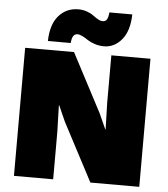

<svg xmlns="http://www.w3.org/2000/svg" viewBox="-59 -933 863 986"><g transform="rotate(5 373.0 -440.5)"><path d="M583 -878.9Q581.1 -793.5 543.2 -748.3Q505.4 -703.1 452.1 -703.1Q426.8 -703.1 403.6 -710.9Q380.4 -718.8 366.9 -728Q353.5 -737.3 338.4 -745.1Q323.2 -752.9 312 -752.9Q297.9 -752.9 290.3 -741.7Q282.7 -730.5 280.8 -705.1H163.1Q165 -791.5 204.6 -836.2Q244.1 -880.9 305.2 -880.9Q330.1 -880.9 351.1 -873Q372.1 -865.2 383.8 -856Q395.5 -846.7 409.2 -838.9Q422.9 -831.1 435.1 -831.1Q448.7 -831.1 455.8 -842.3Q462.9 -853.5 464.8 -878.9ZM695.8 -660.2V0H443.8L286.1 -299.8L250 -380.9H248L252 -245.1V0H49.8V-660.2H301.8L460 -358.9L496.1 -278.8H498L494.1 -415V-660.2Z"/></g></svg>

Font: Work Sans Black
Style: Regular
Weight: 900
Designer: Wei Huang
Foundry: Wei Huang
Version: Version 2.012